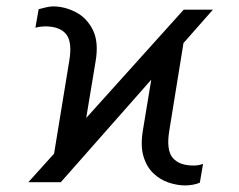

<svg xmlns="http://www.w3.org/2000/svg" viewBox="-20 -558 733 588"><path d="M66.8 0 145.6 -87.4 191.8 -369.7Q202.1 -429 182.7 -453.1Q163.4 -477.3 117.5 -477.3Q112.9 -477.3 103.9 -476.2Q94.8 -475.1 88.4 -473L98.4 -529.8Q108 -532.7 120.7 -535.5Q133.5 -538.4 142.4 -538.4Q177.6 -538.4 211.5 -521.1Q245.4 -503.9 264.2 -466.6Q283 -429.3 272.7 -369.7L244 -196.7L542.6 -528.4H632.1L541.9 -426.1L498.6 -158.7Q488.6 -99.1 508.7 -74.9Q528.8 -50.8 572.8 -51.1Q578.5 -50.8 587.4 -52.2Q596.2 -53.6 601.9 -56.5L592 1.4Q582.4 5.7 570 7.8Q557.5 9.9 547.9 9.9Q522.7 9.9 496.6 1.2Q470.5 -7.5 449.8 -27.2Q429 -46.9 419.4 -79.2Q409.8 -111.5 417.6 -158.7L443.2 -313.9L166.2 0Z"/></svg>

Font: Inter UI Extra Light
Style: Italic
Weight: 200
Italic angle: -9.39999°
Designer: Rasmus Andersson
Foundry: rsms
Version: 3.2;8d6f07862